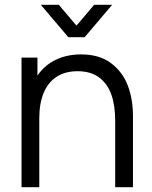

<svg xmlns="http://www.w3.org/2000/svg" viewBox="-20 -780 634 800"><path d="M303.3 -483.3Q251.7 -483.3 216.1 -460.2Q180.5 -437.2 162.1 -393.2Q143.7 -349.3 143.7 -288L91.7 -299.7Q91.7 -380.7 120.2 -437.9Q148.7 -495.2 199.6 -524.2Q250.5 -553.3 317.7 -553.3Q394.7 -553.3 443.1 -516.5Q491.5 -479.7 512.8 -422.8Q534 -366 534 -297V0H460V-275.7Q460 -340 444.2 -385.3Q428.3 -430.7 393.4 -457Q358.5 -483.3 303.3 -483.3ZM69.7 -540H136V-407H143.7V0H69.7ZM225 -760 298.7 -673.3 372.3 -760H447.3L332.7 -625H264.7L150 -760Z"/></svg>

Font: Tap Sans
Style: Regular
Weight: 400
Designer: Tap Payments
Foundry: Tap Payments
Version: Version 1.001;Glyphs 3.1.2 (3151)